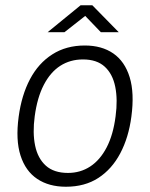

<svg xmlns="http://www.w3.org/2000/svg" viewBox="-20 -700 571 730"><path d="M230.5 10Q166 10 121.5 -19.8Q77 -49.5 58 -108.8Q39 -168 51 -256.5Q62 -338 94 -398.8Q126 -459.5 178.8 -493.2Q231.5 -527 302.5 -527Q367 -527 410.8 -496.8Q454.5 -466.5 473 -406.5Q491.5 -346.5 479.5 -256.5Q469 -177 437.2 -117Q405.5 -57 354 -23.5Q302.5 10 230.5 10ZM238.5 -42.5Q285.5 -42.5 323 -67Q360.5 -91.5 385.5 -139.5Q410.5 -187.5 419.5 -258Q428 -321 418.2 -369.8Q408.5 -418.5 378.5 -446.2Q348.5 -474 295.5 -474Q247 -474 209.2 -449.8Q171.5 -425.5 146.5 -377.2Q121.5 -329 112 -258Q103.5 -195 113.5 -146.5Q123.5 -98 154.2 -70.2Q185 -42.5 238.5 -42.5ZM161 -577.5 286.5 -680H331L431.5 -577.5H363.5L304 -639.5L225 -577.5Z"/></svg>

Font: Public Sans Thin ExtraLight
Style: Italic
Weight: 250
Italic angle: -8°
Version: Version 2.001